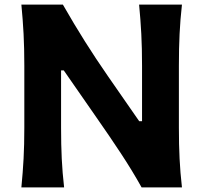

<svg xmlns="http://www.w3.org/2000/svg" viewBox="-20 -809 876 829"><path d="M72.3 0Q78.6 -64 81.8 -123.8Q85 -183.6 85 -257.8V-524.9Q85 -601.1 81.8 -662.4Q78.6 -723.6 72.3 -789.1H251.5Q299.8 -704.6 346.9 -629.9Q394 -555.2 445.8 -480.5L581.1 -285.6H593.3V-524.9Q593.3 -601.1 590.1 -662.4Q586.9 -723.6 580.6 -789.1H765.6Q758.3 -723.6 755.4 -662.4Q752.4 -601.1 752.4 -524.9V-257.8Q752.4 -183.6 755.4 -123.8Q758.3 -64 765.6 0H591.3Q551.3 -71.8 502.9 -145.3Q454.6 -218.8 392.1 -308.1L255.4 -504.9H243.7V-257.8Q243.7 -183.6 246.6 -123.8Q249.5 -64 256.8 0Z"/></svg>

Font: Pinar-DS2-FD Bold
Style: Regular
Weight: 700
Designer: Amin Abedi
Version: Version 3.000